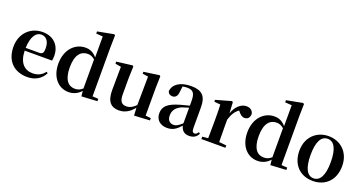

<svg xmlns="http://www.w3.org/2000/svg" viewBox="-40 -1546 4331 2289"><g transform="rotate(20 2125.0 -401.5)"><path d="M316 16C415 16 490 -29 532 -110L514 -123C479 -76 432 -48 361 -48C261 -48 186 -113 182 -270H529C533 -288 535 -306 535 -331C535 -455 456 -552 309 -552C167 -552 40 -449 40 -269C40 -84 154 16 316 16ZM182 -305C187 -452 240 -518 304 -518C368 -518 408 -468 408 -380C408 -326 396 -305 353 -305Z M1004 11 1203 0V-30L1129 -35V-653L1132 -810L1118 -819L914 -780V-753L999 -747V-481C958 -530 912 -552 854 -552C722 -552 612 -442 612 -263C612 -90 711 16 840 16C902 16 956 -9 997 -56ZM995 -86C965 -58 934 -47 898 -47C816 -47 755 -108 755 -268C755 -434 823 -491 904 -491C935 -491 965 -480 995 -454Z M1672 12 1870 1V-28L1802 -35V-389L1806 -535L1795 -545L1598 -517V-493L1670 -482L1666 -120C1631 -83 1590 -60 1546 -60C1491 -60 1459 -89 1459 -178V-389L1464 -535L1452 -545L1252 -520V-494L1326 -481L1323 -188C1322 -37 1381 16 1480 16C1557 16 1619 -25 1667 -86Z M2368 15C2424 15 2460 -5 2484 -53L2467 -67C2449 -41 2437 -34 2422 -34C2400 -34 2388 -48 2388 -95V-356C2388 -494 2330 -552 2197 -552C2056 -552 1974 -496 1961 -406C1969 -376 1991 -360 2022 -360C2056 -360 2084 -382 2088 -439L2097 -512C2117 -516 2134 -518 2152 -518C2229 -518 2257 -488 2257 -381V-327L2147 -298C1995 -255 1945 -204 1945 -118C1945 -34 2005 16 2089 16C2165 16 2206 -16 2260 -74C2273 -18 2307 15 2368 15ZM2257 -104C2208 -57 2179 -45 2152 -45C2103 -45 2071 -75 2071 -136C2071 -203 2108 -248 2179 -277C2199 -284 2227 -293 2257 -301Z M2593 0H2827V-30L2734 -39L2732 -235V-323C2755 -398 2785 -443 2829 -473L2837 -464C2862 -432 2884 -412 2917 -412C2962 -412 2982 -442 2984 -485C2974 -534 2937 -552 2893 -552C2831 -552 2764 -498 2732 -403L2724 -542L2711 -550L2515 -495V-471L2593 -464C2596 -415 2597 -377 2597 -310V-235C2597 -180 2596 -95 2595 -37L2522 -30V0Z M3401 11 3600 0V-30L3526 -35V-653L3529 -810L3515 -819L3311 -780V-753L3396 -747V-481C3355 -530 3309 -552 3251 -552C3119 -552 3009 -442 3009 -263C3009 -90 3108 16 3237 16C3299 16 3353 -9 3394 -56ZM3392 -86C3362 -58 3331 -47 3295 -47C3213 -47 3152 -108 3152 -268C3152 -434 3220 -491 3301 -491C3332 -491 3362 -480 3392 -454Z M3938 16C4096 16 4210 -90 4210 -270C4210 -449 4086 -552 3938 -552C3791 -552 3667 -448 3667 -270C3667 -92 3779 16 3938 16ZM3938 -17C3857 -17 3810 -100 3810 -268C3810 -437 3857 -518 3938 -518C4019 -518 4066 -437 4066 -268C4066 -100 4019 -17 3938 -17Z"/></g></svg>

Font: Noto Serif SC
Style: Bold
Weight: 700
Designer: Ryoko NISHIZUKA 西塚涼子 (kana & ideographs); Frank Grießhammer (Latin, Greek & Cyrillic); Wenlong ZHANG 张文龙 (bopomofo); San
Foundry: Adobe
Version: Version 2.001;hotconv 1.1.0;makeotfexe 2.6.0